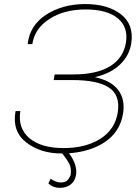

<svg xmlns="http://www.w3.org/2000/svg" viewBox="-20 -741 687 940"><path d="M326.2 113.3Q330.1 83 319.3 61.5Q308.6 40 284.2 10.3Q282.7 10.3 281.7 10.3Q179.7 10.7 109.4 -43Q39.1 -96.7 55.7 -194.3L56.6 -197.3H79.6Q66.4 -114.3 123 -65.4Q179.7 -16.6 289.1 -16.1Q398.4 -15.6 471.2 -61.5Q543.9 -107.4 556.6 -191.4Q569.3 -275.4 513.7 -312Q458 -349.1 333 -349.1H243.2L246.1 -369.1L247.1 -373L247.6 -376.5H337.4Q454.1 -376.5 519.5 -417Q585 -458 596.7 -533.2Q608.4 -608.4 556.6 -651.4Q504.9 -694.3 399.9 -694.8Q293.9 -694.8 221.7 -647.9Q149.4 -601.1 138.2 -524.9H116.7L115.7 -527.8Q126.5 -617.2 205.6 -668.9Q285.2 -720.7 396.5 -721.2Q507.8 -721.2 572.3 -670.9Q636.7 -620.6 622.6 -528.8Q613.3 -468.8 567.4 -424.8Q521.5 -380.9 444.3 -363.3Q522.5 -346.7 557.6 -301.8Q592.8 -256.8 583 -188.5Q568.4 -91.8 486.3 -41Q416.5 2.4 317.9 9.3Q359.4 65.9 352.5 113.3Q347.7 145.5 326.2 162.1Q304.7 178.7 272.5 178.7Q240.2 178.7 216.8 157.2L228 133.8Q252.9 152.3 277.8 152.3Q302.7 152.3 313 138.7Q323.2 125 326.2 113.3Z"/></svg>

Font: Roboto-ThinItalic
Style: Italic
Weight: 250
Italic angle: -12°
Designer: Google
Version: Version 1.100141; 2013; ttfautohint (v0.94.14-c901) -l 8 -r 